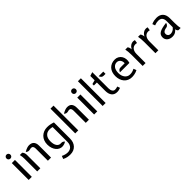

<svg xmlns="http://www.w3.org/2000/svg" viewBox="317 -2334 4159 4159"><g transform="rotate(-45 2397.0 -254.0)"><path d="M80 0V-517H176V0ZM68 -667Q68 -693 85 -710.5Q102 -728 128 -728Q154 -728 171 -710.5Q188 -693 188 -667Q188 -641 171 -624Q154 -607 128 -607Q102 -607 85 -624Q68 -641 68 -667Z M398 -517Q422 -490 429.5 -463.5Q437 -437 437 -407V0H341V-391Q341 -419 337.5 -450.5Q334 -482 326 -517ZM669 -376Q669 -411 653.5 -433Q638 -455 607 -455Q595 -455 586 -452.5Q577 -450 564 -447Q535 -440 510 -446Q485 -452 464 -474Q517 -505 553 -516Q589 -527 616 -527Q646 -527 673 -519.5Q700 -512 720.5 -493Q741 -474 753 -443Q765 -412 765 -366V0H669Z M906 -256Q906 -317 925.5 -367Q945 -417 980.5 -452.5Q1016 -488 1064.5 -507.5Q1113 -527 1171 -527Q1213 -527 1254.5 -519.5Q1296 -512 1348 -495V0Q1348 56 1331.5 102Q1315 148 1284 181Q1253 214 1209.5 232Q1166 250 1111 250Q1072 250 1026 242Q980 234 930 208L956 140Q999 161 1035 169.5Q1071 178 1103 178Q1134 178 1162 168Q1190 158 1211 137.5Q1232 117 1244.5 85.5Q1257 54 1257 11V-444Q1234 -450 1214 -452.5Q1194 -455 1171 -455Q1096 -455 1050 -404Q1004 -353 1004 -256Q1004 -214 1012.5 -177.5Q1021 -141 1038.5 -115.5Q1056 -90 1081.5 -77Q1107 -64 1142 -68Q1164 -70 1184.5 -62Q1205 -54 1223 -31Q1198 -14 1172 -5Q1146 4 1123 6Q1078 10 1038.5 -7.5Q999 -25 969.5 -60Q940 -95 923 -145Q906 -195 906 -256Z M1506 0V-758H1599V0ZM1829 -376Q1829 -411 1815.5 -433Q1802 -455 1773 -455Q1761 -455 1753.5 -452.5Q1746 -450 1732 -447Q1703 -440 1679 -446Q1655 -452 1634 -474Q1687 -505 1722 -516Q1757 -527 1785 -527Q1814 -527 1839.5 -519.5Q1865 -512 1884 -493Q1903 -474 1914 -443Q1925 -412 1925 -366V0H1829Z M2085 0V-517H2181V0ZM2073 -667Q2073 -693 2090 -710.5Q2107 -728 2133 -728Q2159 -728 2176 -710.5Q2193 -693 2193 -667Q2193 -641 2176 -624Q2159 -607 2133 -607Q2107 -607 2090 -624Q2073 -641 2073 -667Z M2437 0H2346V-758H2437Z M2617 -448H2525V-493L2617 -517V-649L2705 -677V-180Q2705 -128 2727 -93.5Q2749 -59 2786 -59Q2806 -59 2824 -62.5Q2842 -66 2868 -74L2890 -11Q2852 2 2831 6.5Q2810 11 2786 11Q2704 11 2660.5 -42Q2617 -95 2617 -191ZM2825 -448Q2790 -448 2770.5 -468Q2751 -488 2741 -517H2882V-448Z M3338 -317Q3341 -346 3334 -371Q3327 -396 3312.5 -415Q3298 -434 3277 -444.5Q3256 -455 3232 -455Q3169 -455 3129.5 -405Q3090 -355 3090 -262Q3090 -217 3102 -180.5Q3114 -144 3135.5 -117.5Q3157 -91 3186 -76.5Q3215 -62 3249 -62Q3284 -62 3314.5 -69Q3345 -76 3388 -98L3413 -32Q3365 -7 3320 1.5Q3275 10 3239 10Q3184 10 3139 -10.5Q3094 -31 3062.5 -67.5Q3031 -104 3014 -154Q2997 -204 2997 -263Q2997 -324 3014 -372.5Q3031 -421 3063 -455.5Q3095 -490 3140 -508.5Q3185 -527 3242 -527Q3293 -527 3333 -504Q3373 -481 3397 -442.5Q3421 -404 3426.5 -354Q3432 -304 3416 -250H3126Q3137 -279 3156 -298Q3175 -317 3211 -317Z M3625 -517Q3641 -500 3647.5 -480.5Q3654 -461 3659 -437V-419L3667 -437Q3687 -475 3723 -499.5Q3759 -524 3800 -524Q3820 -524 3849 -516L3837 -438Q3821 -442 3809.5 -443Q3798 -444 3789 -444Q3766 -444 3743 -434.5Q3720 -425 3702 -405Q3684 -385 3672.5 -353Q3661 -321 3661 -276V0H3572V-342Q3572 -388 3568 -435Q3564 -482 3556 -517Z M4016 -517Q4032 -500 4038.5 -480.5Q4045 -461 4050 -437V-419L4058 -437Q4078 -475 4114 -499.5Q4150 -524 4191 -524Q4211 -524 4240 -516L4228 -438Q4212 -442 4200.5 -443Q4189 -444 4180 -444Q4157 -444 4134 -434.5Q4111 -425 4093 -405Q4075 -385 4063.5 -353Q4052 -321 4052 -276V0H3963V-342Q3963 -388 3959 -435Q3955 -482 3947 -517Z M4720 -171Q4720 -111 4724.5 -68.5Q4729 -26 4736 0H4668Q4654 -8 4646 -21.5Q4638 -35 4632 -51L4631 -69L4620 -51Q4582 -13 4549.5 -1.5Q4517 10 4481 10Q4442 10 4411 -1Q4380 -12 4358 -31Q4336 -50 4324.5 -76Q4313 -102 4313 -132Q4313 -170 4327.5 -198Q4342 -226 4374.5 -246Q4407 -266 4460 -279.5Q4513 -293 4590 -302Q4588 -293 4584.5 -281Q4581 -269 4572.5 -257.5Q4564 -246 4551 -237Q4538 -228 4518 -225Q4485 -220 4464.5 -211Q4444 -202 4432 -190.5Q4420 -179 4416 -165.5Q4412 -152 4412 -138Q4412 -107 4434 -84.5Q4456 -62 4494 -62Q4528 -62 4562.5 -79Q4597 -96 4626 -134V-321Q4626 -380 4597 -417.5Q4568 -455 4500 -455Q4473 -455 4446.5 -449.5Q4420 -444 4384 -431L4361 -493Q4410 -514 4447.5 -520.5Q4485 -527 4518 -527Q4615 -527 4667.5 -471.5Q4720 -416 4720 -314Z"/></g></svg>

Font: Expletus Sans
Style: Regular
Weight: 400
Designer: Jasper de Waard
Foundry: Designtown
Version: Version 7.028